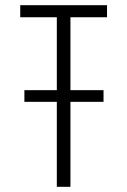

<svg xmlns="http://www.w3.org/2000/svg" viewBox="-20 -720 490 740"><path d="M199 0V-327.5H74V-372.5H199V-653.5H58V-700H392.5V-653.5H251.5V-372.5H379V-327.5H251.5V0Z"/></svg>

Font: Trispace Condensed ExtraLight
Style: Regular
Weight: 200
Width: 3
Designer: Tyler Finck
Foundry: Etcetera Type Company
Version: Version 1.210; ttfautohint (v1.8.3)